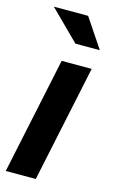

<svg xmlns="http://www.w3.org/2000/svg" viewBox="-118 -783 488 828"><g transform="rotate(15 126.5 -369.0)"><path d="M-2 0 108 -521H242L132 0ZM146 -608 15 -738H168L255 -608Z"/></g></svg>

Font: Red Hat Display
Style: Bold Italic
Weight: 700
Italic angle: -12°
Designer: Pentagram, MCKL
Foundry: Pentagram, MCKL
Version: Version 1.023; ttfautohint (v1.8.3)